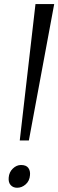

<svg xmlns="http://www.w3.org/2000/svg" viewBox="-20 -898 282 928"><path d="M151.5 -878.5H242L119.5 -219H75.5ZM22 -39.5Q24 -66 42 -83.2Q60 -100.5 81.5 -100.5Q106.5 -100.5 116.8 -86.5Q127 -72.5 125 -51.5Q123 -23.5 104.2 -7Q85.5 9.5 63 9.5Q43.5 9.5 31.8 -3.2Q20 -16 22 -39.5Z"/></svg>

Font: Merriweather 60pt Light
Style: Italic
Weight: 300
Italic angle: -7.8°
Version: Version 2.101